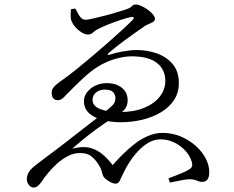

<svg xmlns="http://www.w3.org/2000/svg" viewBox="-20 -780 1040 852"><path d="M313.9 -742.2 294.8 -739Q293.6 -726.8 293.5 -713.8Q293.3 -700.8 295.7 -691.6Q299.7 -677.7 312.3 -662.4Q324.9 -647.1 341.2 -636.8Q357.4 -626.6 370.5 -626.6Q382.7 -626.6 394.3 -636.9Q405.8 -647.2 417.4 -652.4Q438.6 -662.8 463.8 -672.9Q489 -682.9 514.4 -691.2Q539.9 -699.5 560.1 -704.2Q570.5 -706.6 572.8 -702.6Q575.1 -698.6 567.7 -691Q552.4 -674.9 524.2 -649.2Q496 -623.4 461.7 -593Q427.4 -562.7 391 -531.9Q354.5 -501 322.1 -474.9Q289.7 -448.8 266.8 -432.3Q243.8 -416.3 231.5 -406Q219.2 -395.6 214.3 -387.7Q209.4 -379.7 209.4 -369.8Q209.4 -350.3 217.1 -342.8Q224.8 -335.3 234.3 -335.3Q246.9 -335.3 256.1 -342.2Q265.2 -349.1 271.5 -357Q312.5 -399 348 -432Q383.5 -465 412.8 -483.1Q449.1 -506.2 489.9 -518.2Q530.7 -530.1 564.4 -530.1Q638.4 -530.1 676 -501Q713.6 -471.9 713.6 -420.8Q713.6 -383.3 689.5 -351.8Q665.3 -320.4 620.2 -301.6Q575 -282.9 512.2 -282.9Q456.7 -282.9 423.7 -296.3Q390.7 -309.7 390.7 -336.8Q390.7 -357.2 406.4 -369.8Q422.1 -382.4 444.5 -382.4Q471.6 -382.4 481.9 -371Q492.2 -359.7 492.2 -343.9Q492.2 -324.6 477.7 -311Q463.2 -297.3 427.8 -269.6Q393.1 -242.6 355.6 -213.8Q318.1 -185 274.3 -150.4Q249.6 -130.8 221 -109.7Q192.4 -88.7 168.7 -70.6Q144.9 -52.6 132.5 -42.7Q110.8 -24.4 104.8 -10.4Q98.9 3.5 98.9 12.3Q98.9 29.8 108.3 41Q117.6 52.2 128.4 52.2Q140.8 52.2 149.2 44.3Q157.5 36.5 162.6 28.8Q175.6 8.8 193.7 -12.7Q211.7 -34.3 234.2 -55.1Q257.2 -74.7 281.7 -87.7Q306.2 -100.7 335.3 -100.9Q367.9 -101.1 386 -86Q404.1 -70.9 417.1 -50.3Q427.3 -33.8 430.4 -23Q433.5 -12.3 435.7 -4.4Q437.9 3.5 445.4 11.4Q454.9 19.8 468.6 27.4Q482.3 35 493.1 35Q505.6 35 511.8 21.1Q517.9 7.3 527.9 -12.7Q538 -34.8 554.6 -60.5Q571.1 -86.1 592.6 -109.3Q614.2 -132.6 639.3 -147.1Q664.5 -161.6 692.9 -161.6Q725 -161.6 753.4 -147.6Q781.8 -133.5 801.8 -111.9Q821.8 -90.3 829.5 -66.5Q835 -50.1 831.8 -41.5Q828.6 -32.9 818.4 -27.5Q804.8 -19 781 -9.4Q757.3 0.2 727.6 11.4L734 30.3Q763.4 24.3 785.3 19.9Q807.1 15.4 820.1 15.4Q835.5 15.4 844.6 18.1Q853.6 20.9 860.6 24Q867.5 27.1 876.6 27.1Q893.5 27.1 901 15.9Q908.6 4.7 908.6 -15.7Q908.6 -47.1 892.1 -78.2Q875.5 -109.3 846.3 -134.7Q817.2 -160.1 780 -175.2Q742.8 -190.3 701.3 -190.3Q668.4 -190.3 636.6 -176.6Q604.8 -163 576.7 -140.9Q548.5 -118.8 523.8 -94.2Q499.1 -69.7 480 -47.3Q454.8 -80.1 429.1 -99.8Q403.4 -119.5 372.8 -125.4Q342.3 -131.2 300.4 -120.3Q316.2 -134.6 344.6 -157.9Q372.9 -181.1 408.9 -207.8Q444.8 -234.4 483.3 -257.7Q502.4 -268.9 516.6 -279.3Q530.8 -289.7 538.7 -303.1Q546.6 -316.6 546.4 -335.7Q546.2 -370.2 520.6 -390.6Q495.1 -411.1 453.3 -411.1Q425.9 -411.1 403.1 -400Q380.4 -389 366.5 -370.8Q352.5 -352.7 352.5 -331.3Q352.5 -297.2 376.5 -276.6Q400.4 -256 437.9 -246.8Q475.3 -237.6 515.1 -237.6Q564.8 -237.6 610.9 -248.6Q656.9 -259.6 693.7 -281.5Q730.5 -303.3 752 -335.7Q773.6 -368 773.6 -411.2Q773.6 -462.9 746.7 -495.1Q719.8 -527.2 677.2 -542.6Q634.7 -558 586.9 -558Q558.6 -558 525.6 -551.9Q492.6 -545.8 468.8 -538Q459.5 -534.5 458.4 -537.4Q457.3 -540.3 463.8 -546Q476.6 -557.2 494.2 -571.3Q511.9 -585.4 532.6 -600.7Q553.3 -616 576.8 -632.3Q600.3 -648.6 622.9 -664.9Q631 -669.9 641.5 -673.9Q652.1 -677.9 659.8 -683.2Q667.6 -688.4 667.6 -696.6Q667.6 -705 658.8 -715.9Q650.1 -726.7 636.1 -736.7Q622.2 -746.7 607.7 -753.3Q593.2 -760 581.6 -760Q571.8 -760 564.3 -751.8Q556.9 -743.7 535.4 -736.9Q521.6 -732.9 496.6 -725.1Q471.6 -717.3 443.9 -710.2Q416.2 -703 392.8 -697.7Q369.4 -692.3 359.8 -692.3Q347.6 -692.3 339.1 -701.5Q330.6 -710.8 324.8 -722.6Q319 -734.5 313.9 -742.2Z"/></svg>

Font: Noto Serif TC
Style: Regular
Weight: 200
Designer: Ryoko NISHIZUKA 西塚涼子 (kana & ideographs); Frank Grießhammer (Latin, Greek & Cyrillic); Wenlong ZHANG 张文龙 (bopomofo); San
Foundry: Adobe
Version: Version 2.001;hotconv 1.1.0;makeotfexe 2.6.0